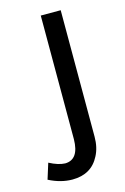

<svg xmlns="http://www.w3.org/2000/svg" viewBox="-109 -710 504 772"><g transform="rotate(-15 143.0 -324.0)"><path d="M94.7 10.7Q173.8 10.7 207 -54.7Q224.6 -87.9 224.6 -132.8V-659.2H141.6V-144.5Q140.6 -60.5 83 -59.6Q54.7 -60.5 17.6 -80.1L-2.9 -14.6Q46.9 10.7 94.7 10.7Z"/></g></svg>

Font: Yaldevi Colombo Medium
Style: Regular
Weight: 500
Designer: Sol Matas, Denzil Rajitha, Kosala Senevirathne and Pathum Egodawatta
Foundry: Mooniak
Version: Version 1.020 ; ttfautohint (v1.6)